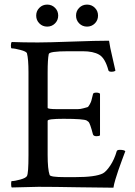

<svg xmlns="http://www.w3.org/2000/svg" viewBox="-20 -829 598 852"><path d="M148.4 -640.6Q192.4 -640.6 300.8 -644.5Q409.2 -648.4 463.9 -648.4Q467.8 -620.1 479 -573.7Q490.2 -527.3 492.2 -515.6Q487.3 -510.7 474.6 -510.7Q461.9 -510.7 460.9 -517.6Q446.3 -571.3 419.9 -586.4Q393.6 -601.6 347.7 -601.6H282.2Q198.2 -601.6 196.3 -588.9Q191.4 -565.4 191.4 -506.8V-350.6Q191.4 -344.7 233.4 -344.7H285.2Q312.5 -344.7 324.7 -344.7Q336.9 -344.7 350.6 -348.6Q364.3 -352.5 368.2 -353.5Q372.1 -354.5 378.4 -366.2Q384.8 -377.9 385.7 -383.3Q386.7 -388.7 392.6 -411.1Q393.6 -418 407.2 -418Q418.9 -418 423.8 -413.1V-228.5Q419.9 -224.6 408.2 -224.6Q395.5 -224.6 392.6 -232.4Q385.7 -258.8 380.9 -272Q376 -285.2 373.5 -287.6Q371.1 -290 365.2 -293.9Q352.5 -301.8 261.7 -301.8Q191.4 -301.8 191.4 -293V-141.6Q191.4 -78.1 200.2 -52.7Q203.1 -43 266.6 -43H313.5Q404.3 -43 436.5 -59.6Q451.2 -67.4 469.2 -94.2Q487.3 -121.1 498 -158.2Q500 -164.1 511.7 -164.1Q530.3 -164.1 536.1 -158.2Q531.2 -145.5 521 -117.7Q510.7 -89.8 504.9 -72.8Q499 -55.7 492.2 -33.2Q485.4 -10.7 483.4 3.9Q433.6 3.9 326.2 2Q218.8 0 150.4 0L32.2 2.9Q29.3 0 29.3 -12.7Q29.3 -25.4 32.2 -25.4Q44.9 -25.4 69.8 -32.2Q94.7 -39.1 99.6 -47.9Q106.4 -59.6 106.4 -139.6V-508.8Q106.4 -566.4 99.6 -592.8Q96.7 -600.6 70.8 -607.4Q44.9 -614.3 32.2 -614.3Q28.3 -614.3 28.3 -626Q28.3 -638.7 32.2 -642.6Q83 -640.6 148.4 -640.6ZM331.5 -725.1Q317.4 -739.3 317.4 -759.8Q317.4 -780.3 331.5 -794.4Q345.7 -808.6 366.2 -808.6Q386.7 -808.6 400.9 -794.4Q415 -780.3 415 -759.8Q415 -739.3 400.9 -725.1Q386.7 -710.9 366.2 -710.9Q345.7 -710.9 331.5 -725.1ZM154.8 -725.1Q140.6 -739.3 140.6 -759.8Q140.6 -780.3 154.8 -794.4Q168.9 -808.6 189.5 -808.6Q210 -808.6 224.1 -794.4Q238.3 -780.3 238.3 -759.8Q238.3 -739.3 224.1 -725.1Q210 -710.9 189.5 -710.9Q168.9 -710.9 154.8 -725.1Z"/></svg>

Font: Crimson Text
Style: Roman
Weight: 400
Version: Version 0.13